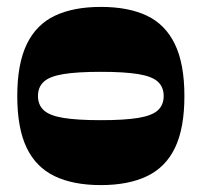

<svg xmlns="http://www.w3.org/2000/svg" viewBox="-20 -528 584 556"><path d="M272 8Q192 8 138 -18Q84 -44 57 -100.5Q30 -157 30 -250Q30 -343 57.5 -400Q85 -457 139 -482.5Q193 -508 272 -508Q352 -508 405.5 -482.5Q459 -457 486.5 -400Q514 -343 514 -250Q514 -157 487 -100.5Q460 -44 406 -18Q352 8 272 8ZM272 -180Q340 -180 380 -186.5Q420 -193 437 -208.5Q454 -224 454 -250Q454 -276 437 -291.5Q420 -307 380 -313.5Q340 -320 272 -320Q204 -320 164 -313.5Q124 -307 107 -291.5Q90 -276 90 -250Q90 -224 107 -208.5Q124 -193 164 -186.5Q204 -180 272 -180Z"/></svg>

Font: Ojuju ExtraBold
Style: Regular
Weight: 800
Designer: Chisaokwu Joboson, Mirko Velimirovic
Foundry: Udi Foundry
Version: Version 1.000